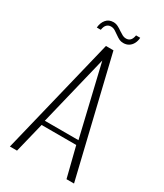

<svg xmlns="http://www.w3.org/2000/svg" viewBox="-178 -769 716 840"><g transform="rotate(30 180.5 -349.0)"><path d="M18 0 162 -591H200L342 0H304L266 -151H91L54 0ZM94 -174H264L180 -528ZM221 -640Q209 -640 200.5 -644Q192 -648 178 -658Q171 -663 161 -669.5Q151 -676 139 -676Q127 -676 118.5 -668Q110 -660 107 -641H87Q89 -666 102.5 -682Q116 -698 139 -698Q151 -698 162 -692.5Q173 -687 184 -679Q195 -672 203 -667.5Q211 -663 221 -663Q234 -663 242 -671Q250 -679 253 -697H274Q273 -680 266 -667Q259 -654 247.5 -647Q236 -640 221 -640Z"/></g></svg>

Font: Alumni Sans Thin ExtraLight
Style: Regular
Weight: 250
Version: Version 1.018